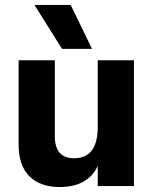

<svg xmlns="http://www.w3.org/2000/svg" viewBox="-20 -750 620 774"><path d="M351 -553H230L119 -730H265ZM520 0H374V-81Q334 4 220 4Q142 4 98.5 -39.5Q55 -83 55 -168V-507H201V-201Q201 -112 279 -112Q374 -112 374 -239V-507H520Z"/></svg>

Font: Hind Jalandhar
Style: Bold
Weight: 700
Designer: Namrata Goyal
Foundry: Indian Type Foundry
Version: Version 0.702;PS 1.0;hotconv 1.0.81;makeotf.lib2.5.63406